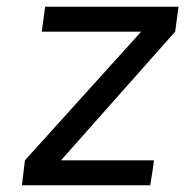

<svg xmlns="http://www.w3.org/2000/svg" viewBox="-20 -551 550 570"><path d="M45 -1H426C426 -1 438 -74 437 -75H161L500 -457L510 -531H114L104 -457H399L54 -75Z"/></svg>

Font: Exo
Style: Regular Italic
Weight: 400
Designer: Natanael Gama
Version: Version 1.00